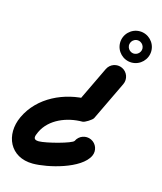

<svg xmlns="http://www.w3.org/2000/svg" viewBox="-128 -620 631 748"><g transform="rotate(15 187.0 -246.0)"><path d="M313.6 -393.6C291.2 -404.3 264.4 -394.9 253.6 -372.4C228.5 -320.1 203.5 -267.8 178.4 -215.4C176.4 -211.3 188.9 -217.7 200.7 -225.1C212.5 -232.5 223.6 -241 219 -241C122.9 -241 23 -195.4 -19.1 -105C-55.8 -26.2 -18.7 57 74 57C133.8 57 262.9 26.4 290.6 -33C301.1 -55.5 291.4 -82.3 268.9 -92.8C246.3 -103.3 219.6 -93.5 209.1 -71C203.7 -59.5 103.3 -33 74 -33C48.9 -33 53.5 -47.8 62.5 -67C89.5 -125 158.4 -151 219 -151C223.6 -151 232.8 -155.3 241.2 -160.7C249.7 -166 257.6 -172.4 259.6 -176.6C284.6 -228.9 309.7 -281.2 334.8 -333.6C345.5 -356 336.1 -382.8 313.6 -393.6ZM346.1 -459.1C345.4 -459.1 344.7 -459 343.9 -459C344.6 -459 342.4 -458.9 339.7 -459.3C336.9 -459.8 334.2 -460.7 331.6 -462C323.4 -466.3 317.8 -474.6 317 -483.9C317 -484.6 317 -485.3 316.9 -486C317 -486.7 317 -487.4 317 -488.1C317.8 -497.4 323.4 -505.7 331.6 -510C334.2 -511.3 336.9 -512.2 339.7 -512.7C342.4 -513.1 344.6 -513 343.9 -513C343.3 -513 345.5 -513.1 348.2 -512.7C351 -512.2 353.7 -511.3 356.3 -510C364.5 -505.7 370.1 -497.4 370.9 -488.1C370.9 -487.4 370.9 -486.7 370.9 -486C370.9 -486.7 371 -484.4 370.6 -481.8C370.2 -478.9 369.2 -476.2 367.9 -473.7C363.7 -465.4 355.3 -459.8 346.1 -459.1ZM406.9 -486C406.9 -520.7 378.6 -549 343.9 -549C309.3 -549 280.9 -520.7 280.9 -486C280.9 -451.3 309.3 -423 343.9 -423C378.6 -423 406.9 -451.3 406.9 -486Z"/></g></svg>

Font: FRB American Cursive Guidelines Arrows Black
Style: Bold Italic
Weight: 900
Italic angle: -25°
Version: Version 2.0;Modular Font Editor K font №1